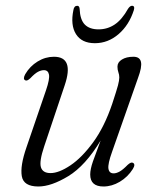

<svg xmlns="http://www.w3.org/2000/svg" viewBox="-20 -652 551 680"><path d="M450.5 -75.5Q461 -70.5 450.5 -53.5Q432.5 -25 404.2 -8.2Q376 8.5 346.5 8.5Q299.5 8.5 299.5 -34Q299.5 -52.5 309.2 -80.5Q319 -108.5 336.5 -154.5Q282.5 -65 222 -28.2Q161.5 8.5 116 8.5Q63.5 8.5 57.2 -28Q51 -64.5 73.5 -129.5L143 -332.5Q156.5 -372 153.5 -387.8Q150.5 -403.5 135.5 -403.5Q125.5 -403.5 114.2 -397.5Q103 -391.5 87.5 -375Q76 -364 69.5 -367.5Q60 -372 69.5 -389.5Q86 -417.5 113.2 -434.2Q140.5 -451 171 -451Q243.5 -451 209 -349.5L136.5 -133.5Q118.5 -80 125 -59.5Q131.5 -39 159 -39Q188.5 -39 229.2 -66.2Q270 -93.5 310 -148.2Q350 -203 377.5 -284.5Q393 -331.5 397.8 -349.5Q402.5 -367.5 402.5 -377.5Q402.5 -387.5 399.2 -396.2Q396 -405 396 -416Q396 -431.5 411.8 -441.2Q427.5 -451 452.5 -451Q475 -451 479.2 -433Q483.5 -415 468.5 -375L377 -114.5Q361.5 -71.5 364 -54.8Q366.5 -38 382.5 -38Q392 -38 403.8 -44.5Q415.5 -51 432 -68Q444 -79 450.5 -75.5ZM329 -548Q360.5 -548 386.2 -565.2Q412 -582.5 433.5 -621Q440.5 -631.5 447.5 -631.5Q458.5 -631.5 454 -616Q437 -563 399.8 -531Q362.5 -499 316 -499Q269.5 -499 249.2 -531Q229 -563 240 -616.5Q242.5 -631.5 253.5 -631.5Q261 -631.5 262 -621Q263.5 -582.5 280.2 -565.2Q297 -548 329 -548Z"/></svg>

Font: Fraunces 72pt S050 Light
Style: Italic
Weight: 300
Italic angle: -16°
Version: Version 1.000; ttfautohint (v1.8.3)